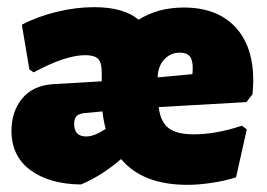

<svg xmlns="http://www.w3.org/2000/svg" viewBox="-20 -504 744 536"><path d="M668 -219 423 -205Q428 -164 450.5 -146.5Q473 -129 521 -129Q583 -129 655 -153L669 -143L639 -9Q608 1 571 6.5Q534 12 503 12Q378 12 318 -60Q265 -14 206 11Q118 10 65 -29Q12 -68 12 -139Q12 -192 41.5 -228.5Q71 -265 127 -269L264 -277V-303Q264 -329 254 -339.5Q244 -350 218 -350Q163 -350 74 -302L62 -310L41 -435Q85 -458 138.5 -471Q192 -484 243 -484Q325 -484 367 -449Q421 -483 493 -483Q585 -483 636 -429.5Q687 -376 687 -279Q687 -267 685 -241ZM420 -288 517 -297Q518 -304 518 -315Q518 -337 509.5 -347Q501 -357 482 -357Q456 -357 438.5 -338Q421 -319 420 -288ZM275 -144Q269 -167 266 -193L213 -188Q199 -186 193 -179Q187 -172 187 -158Q187 -123 221 -123Q243 -123 275 -144Z"/></svg>

Font: Luna Sans Black
Style: Regular
Weight: 900
Designer: Juan Pablo del Peral
Foundry: Huerta Tipografica
Version: Version 2.001; ttfautohint (v1.5)